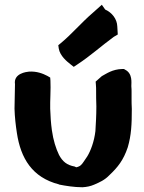

<svg xmlns="http://www.w3.org/2000/svg" viewBox="-20 -811 606 807"><path d="M41 -354C42 -319 46 -284 51 -252C67 -146 115 -65 228 -36L229 -35H230C255 -30 292 -24 325 -24H327C344 -25 360 -28 376 -35C399 -45 420 -54 440 -75C475 -108 499 -138 517 -192C532 -243 534 -289 534 -352V-353C533 -370 533 -385 533 -396V-425C533 -432 533 -438 532 -449C532 -463 538 -502 506 -518L501 -521H494C452 -520 427 -501 408 -491L382 -468L383 -456C384 -448 384 -436 384 -425C384 -409 384 -389 385 -364C385 -323 383 -296 381 -260C376 -216 361 -177 347 -154C338 -141 325 -120 320 -117H319V-116C316 -113 307 -109 301 -108C301 -108 299 -108 298 -109L294 -111C261 -117 243 -132 228 -160C215 -187 204 -221 198 -264C194 -293 192 -323 191 -354C190 -383 194 -439 192 -472L191 -485L179 -492C160 -502 134 -512 102 -510C92 -509 36 -503 43 -457C43 -426 41 -386 41 -354ZM225 -621 227 -607C232 -576 262 -552 276 -541L290 -530L305 -540C360 -576 406 -618 458 -656L475 -666L473 -700C472 -731 451 -758 422 -771L408 -791L371 -758C322 -716 281 -667 236 -630Z"/></svg>

Font: Hussar Pisanka
Style: Blk
Weight: 700
Designer: Robert Jablonski
Foundry: Cannot Into Space Fonts
Version: Version 1.070